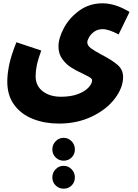

<svg xmlns="http://www.w3.org/2000/svg" viewBox="-20 -516 832 1159"><path d="M79 -261 229 -211Q209 -156 202 -121Q195 -86 195 -56Q195 2 238 35Q281 68 348 68Q409 68 451.5 51.5Q494 35 515 11.5Q536 -12 536 -31Q536 -40 523.5 -48Q511 -56 482 -70Q439 -90 409 -109Q379 -128 356 -159.5Q333 -191 333 -235Q333 -286 366 -347.5Q399 -409 459.5 -452.5Q520 -496 599 -496Q676 -496 762 -444L696 -308Q636 -340 600 -340Q570 -340 549 -325Q528 -310 517.5 -291Q507 -272 507 -261Q507 -241 528.5 -225Q550 -209 593 -186Q655 -154 689 -125Q723 -96 723 -52Q723 14 672.5 80Q622 146 533.5 188Q445 230 336 230Q251 230 180 202.5Q109 175 66.5 118Q24 61 24 -23Q24 -69 35.5 -125Q47 -181 79 -261ZM296 386Q296 357 316 336.5Q336 316 364 316Q392 316 412 336.5Q432 357 432 386Q432 415 412.5 434.5Q393 454 364 454Q336 454 316 434.5Q296 415 296 386ZM296 555Q296 526 316 505.5Q336 485 364 485Q392 485 412 505.5Q432 526 432 555Q432 584 412.5 603.5Q393 623 364 623Q336 623 316 603.5Q296 584 296 555Z"/></svg>

Font: Noto Sans Arabic CondBlack
Style: Regular
Weight: 900
Width: 3
Designer: Nadine Chahine
Foundry: Monotype Imaging Inc.
Version: Version 1.001